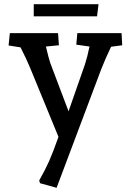

<svg xmlns="http://www.w3.org/2000/svg" viewBox="-20 -652 625 916"><path d="M171 222 167 209Q196 158 214 117.5Q232 77 259 1L123 -330Q108 -367 78 -426L21 -435L27 -494H257L261 -436L199 -430Q212 -375 220 -351L307 -121L385 -344Q397 -381 407 -430L344 -439L349 -494H560L563 -436L510 -429Q483 -373 463 -322L250 244ZM141 -632H450L443 -574H141Z"/></svg>

Font: Andada Pro SemiBold
Style: Regular
Weight: 600
Designer: Carolina Giovagnoli
Foundry: Huerta Tipografica
Version: Version 3.005